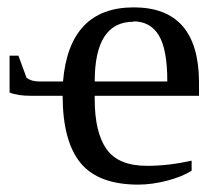

<svg xmlns="http://www.w3.org/2000/svg" viewBox="-20 -490 586 521"><path d="M342 -432V-431Q237 -431 237 -269H434Q434 -356 411 -394Q388 -432 342 -432ZM354 11H356Q246 11 198 -48.5Q150 -108 150 -230H66Q27 -230 6 -239V-339H30L52 -279Q65 -269 85 -269H151Q168 -470 343 -470Q518 -470 520 -270V-230H237V-221Q237 -131 269 -85.5Q301 -40 379 -40Q437 -40 500 -54V-27Q476 -11 434.5 0Q393 11 354 11Z"/></svg>

Font: Libra Serif Modern
Style: Regular
Weight: 400
Designer: Stefan Peev, Context Ltd
Foundry: Stefan Peev, Context Ltd
Version: Version 1.000